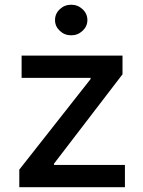

<svg xmlns="http://www.w3.org/2000/svg" viewBox="-20 -776 591 796"><path d="M60 0V-72.8L355.5 -448.2V-453.1H69.6V-545.5H487.9V-468L203.8 -97.3V-92.3H497.9V0ZM275.2 -629.6Q247.5 -629.6 227.8 -648.3Q208.1 -666.9 208.1 -692.8Q208.1 -719.1 227.8 -737.7Q247.5 -756.4 275.2 -756.4Q302.6 -756.4 322.4 -737.7Q342.3 -719.1 342.3 -692.8Q342.3 -666.9 322.4 -648.3Q302.6 -629.6 275.2 -629.6Z"/></svg>

Font: Inter Zeller Medium
Style: Regular
Weight: 500
Designer: Rasmus Andersson; Joe Bland
Foundry: zeller
Version: Version 3.015;git-dec3a8cb1